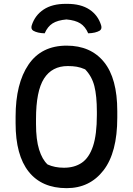

<svg xmlns="http://www.w3.org/2000/svg" viewBox="-20 -957 690 997"><path d="M212 -784Q174 -785 152 -798Q139 -807 145 -826Q162 -878 206.5 -907.5Q251 -937 321 -937H329Q400 -937 444.5 -907.5Q489 -878 505 -826Q511 -807 498 -798Q476 -785 438 -784Q423 -819 397 -835.5Q371 -852 325 -856Q279 -852 253 -835.5Q227 -819 212 -784ZM326 -720Q451 -720 520 -635Q589 -550 589 -380V-346Q589 -165 517.5 -72.5Q446 20 326 20Q197 20 129 -65.5Q61 -151 61 -317V-351Q61 -523 128 -621.5Q195 -720 326 -720ZM167 -313Q167 -232 183 -180.5Q199 -129 227 -103Q264 -86 312 -86Q367 -86 405 -112Q443 -138 463 -198Q483 -258 483 -360V-376Q483 -459 470 -510Q457 -561 422 -597Q399 -607 378.5 -610.5Q358 -614 332 -614Q250 -614 208.5 -549Q167 -484 167 -339Z"/></svg>

Font: Recursive Sn Csl St Med
Style: Regular
Weight: 500
Version: Version 1.079;hotconv 1.0.112;makeotfexe 2.5.65598; ttfautoh